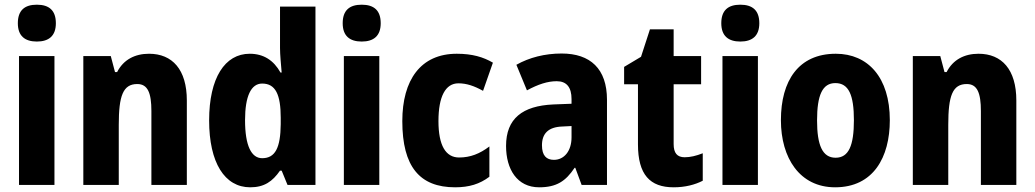

<svg xmlns="http://www.w3.org/2000/svg" viewBox="-20 -839 4409 818"><path d="M137 -819C85 -819 56 -795 56 -740C56 -686 86 -662 137 -662C188 -662 218 -686 218 -740C218 -794 190 -819 137 -819ZM212 -600H61V-51H212Z M615 -610C555 -610 506 -585 479 -532H470L452 -600H335V-51H486V-307C486 -431 504 -481 565 -481C610 -481 625 -442 625 -366V-51H776V-411C776 -543 714 -610 615 -610Z M1046 -41C1106 -41 1141 -66 1173 -112H1180L1205 -51H1324V-811H1173V-635C1173 -604 1177 -568 1180 -530H1175C1146 -582 1103 -610 1044 -610C938 -610 871 -507 871 -326C871 -146 937 -41 1046 -41ZM1097 -165C1051 -165 1024 -218 1024 -327C1024 -430 1050 -483 1097 -483C1154 -483 1176 -436 1176 -337V-310C1175 -210 1153 -165 1097 -165Z M1521 -819C1469 -819 1440 -795 1440 -740C1440 -686 1470 -662 1521 -662C1572 -662 1602 -686 1602 -740C1602 -794 1574 -819 1521 -819ZM1596 -600H1445V-51H1596Z M1919 -41C1979 -41 2024 -55 2065 -86V-215C2024 -184 1984 -168 1936 -168C1879 -168 1848 -219 1848 -323C1848 -428 1878 -484 1933 -484C1968 -484 2000 -473 2038 -452L2080 -572C2039 -596 1992 -610 1926 -610C1772 -610 1694 -498 1694 -323C1694 -129 1768 -41 1919 -41Z M2373 -611C2301 -611 2235 -594 2180 -563L2225 -454C2273 -480 2313 -493 2352 -493C2394 -493 2415 -467 2415 -417V-397L2337 -394C2206 -388 2136 -334 2136 -217C2136 -118 2183 -41 2277 -41C2351 -41 2390 -67 2428 -124H2431L2458 -51H2566V-414C2566 -546 2495 -611 2373 -611ZM2376 -300 2415 -302V-254C2415 -195 2383 -158 2340 -158C2308 -158 2289 -176 2289 -220C2289 -269 2315 -298 2376 -300Z M2897 -169C2865 -169 2850 -187 2850 -225V-480H2967V-600H2850V-714H2749L2711 -597L2639 -554V-480H2698V-224C2698 -95 2749 -41 2850 -41C2899 -41 2941 -52 2974 -69V-186C2946 -175 2921 -169 2897 -169Z M3134 -819C3082 -819 3053 -795 3053 -740C3053 -686 3083 -662 3134 -662C3185 -662 3215 -686 3215 -740C3215 -794 3187 -819 3134 -819ZM3209 -600H3058V-51H3209Z M3771 -327C3771 -509 3678 -610 3541 -610C3382 -610 3307 -495 3307 -327C3307 -166 3387 -41 3538 -41C3701 -41 3771 -169 3771 -327ZM3461 -326C3461 -434 3484 -485 3539 -485C3596 -485 3618 -434 3618 -327C3618 -219 3596 -167 3540 -167C3484 -167 3461 -220 3461 -326Z M4149 -610C4089 -610 4040 -585 4013 -532H4004L3986 -600H3869V-51H4020V-307C4020 -431 4038 -481 4099 -481C4144 -481 4159 -442 4159 -366V-51H4310V-411C4310 -543 4248 -610 4149 -610Z"/></svg>

Font: Noto Sans Tamil UI Condensed ExtraBold
Style: Regular
Weight: 800
Width: 3
Designer: Jelle Bosma - Monotype Design Team
Foundry: Monotype Imaging Inc.
Version: Version 2.004